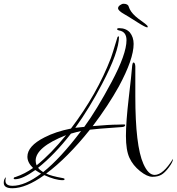

<svg xmlns="http://www.w3.org/2000/svg" viewBox="-210 -820 942 1023"><path d="M419 -156 445 -157H450Q457 -157 457 -154Q457 -144 439 -143Q295 -133 269 -129Q149 21 36 105Q63 118 125 129Q134 130 134 135Q134 140 124 140Q84 140 26 113Q-72 183 -144 183Q-190 183 -190 154Q-190 133 -178 124Q-181 133 -181 143Q-181 170 -143 170Q-77 170 9 105Q-1 100 -22 86Q-90 135 -130 135Q-137 135 -137 131Q-137 124 -127 123Q-77 106 -34 75Q-64 46 -64 15Q-64 -42 27 -88Q87 -119 168 -135Q307 -318 381 -511Q385 -520 415 -619Q416 -626 423 -626Q424 -625 424 -624Q424 -544 334 -373Q268 -246 191 -139L239 -144Q305 -234 384.5 -383Q464 -532 464 -606Q464 -652 423 -658Q414 -660 414 -665Q414 -670 425 -670Q461 -670 482 -647Q502 -622 502 -586Q502 -505 423 -359Q367 -258 284 -148Q372 -156 419 -156ZM712 26Q712 42 690 71.5Q668 101 649 111.5Q630 122 602 122Q574 122 536 91.5Q498 61 479.5 20.5Q461 -20 461 -95.5Q461 -171 476 -298.5Q491 -426 493 -456.5Q495 -487 501 -487Q510 -487 511 -466V-307Q511 -43 554 53Q580 112 614 112Q659 112 712 26ZM222 -122Q199 -117 168 -108Q81 4 -7 74Q2 86 20 97Q112 24 222 -122ZM142 -100Q-20 -36 -20 36Q-20 48 -15 61Q61 0 142 -100ZM563 -694Q577 -683 577 -678.5Q577 -674 575 -674Q565 -674 521 -702Q463 -739 453 -744Q419 -763 419 -776Q419 -785 429.5 -792.5Q440 -800 448 -800Q472 -800 476 -784Q484 -758 512 -733Q516 -728 563 -694Z"/></svg>

Font: Ruthie
Style: Regular
Weight: 400
Designer: Robert E. Leuschke
Foundry: Robert E. Leuschke
Version: Version 1.003